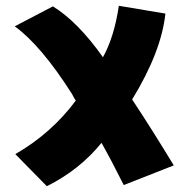

<svg xmlns="http://www.w3.org/2000/svg" viewBox="-20 -572 657 664"><path d="M242 -224Q238 -229 229 -247Q122 -415 31 -481L163 -550Q250 -496 336 -374Q375 -444 391 -552L552 -525Q538 -393 437 -228Q502 -130 581 0L408 68Q365 -18 331 -78Q256 15 142 72L33 -39Q158 -111 242 -224Z"/></svg>

Font: KN Bobohei
Style: Bold
Weight: 700
Designer: Kingnam Type Foundry
Version: Version 1.710;March 18, 2023